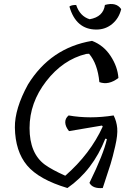

<svg xmlns="http://www.w3.org/2000/svg" viewBox="-20 -948 656 968"><path d="M466 -799Q363 -799 330 -915Q339 -923 364 -923Q383 -866 432 -851Q501 -863 509 -923Q566 -939 591 -902Q580 -856 546 -827.5Q512 -799 466 -799ZM206 -118Q242 -92 309 -62Q435 -172 498 -310L494 -315L328 -287Q310 -309 309 -330Q308 -351 326 -366Q433 -347 553 -366Q568 -336 571 -302Q574 -268 561 -211.5Q548 -155 537.5 -121Q527 -87 498 0Q447 4 431 -26Q503 -173 519 -247L511 -249Q448 -89 320 0Q176 -43 116.5 -114Q57 -185 55 -305Q54 -400 121 -522Q235 -707 444 -742Q502 -720 537.5 -666Q573 -612 577 -555Q528 -517 481 -534Q472 -627 429 -677L414 -676Q297 -647 213 -538.5Q129 -430 129 -302.5Q129 -175 206 -118Z"/></svg>

Font: Tillana
Style: Regular
Weight: 400
Designer: Lipi Raval (Devanagari, Latin), Jonny Pinhorn (Latin)
Foundry: Indian Type Foundry
Version: Version 2.003;PS 1.0;hotconv 1.0.79;makeotf.lib2.5.61930; tt